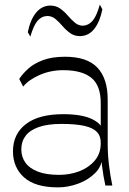

<svg xmlns="http://www.w3.org/2000/svg" viewBox="-20 -801 559 829"><path d="M435 0Q426 -40 420.5 -85Q415 -130 415 -162V-356Q415 -432 374.5 -465Q334 -498 253 -498Q198 -498 150.5 -477Q103 -456 80 -427L63 -460Q78 -483 102.5 -505Q127 -527 166 -541.5Q205 -556 261 -556Q356 -556 400.5 -509Q445 -462 445 -371V-179Q445 -136 450.5 -89Q456 -42 465 0ZM230 8Q132 8 84 -35Q36 -78 36 -148Q36 -222 91.5 -265Q147 -308 253 -308Q335 -308 379 -286Q423 -264 425 -232L422 -126Q421 -84 391 -54Q361 -24 317.5 -8Q274 8 230 8ZM235 -46Q282 -46 322.5 -61.5Q363 -77 389 -107.5Q415 -138 415 -182Q416 -212 399 -230.5Q382 -249 344.5 -257.5Q307 -266 245 -266Q186 -266 147.5 -252.5Q109 -239 90.5 -214.5Q72 -190 72 -156Q72 -124 89.5 -99Q107 -74 143.5 -60Q180 -46 235 -46ZM111 -643 100 -662Q111 -716 135.5 -746Q160 -776 196 -777Q222 -777 240 -764Q258 -751 273 -733.5Q288 -716 303.5 -703Q319 -690 338 -690Q362 -691 379.5 -711Q397 -731 411 -781L422 -761Q412 -709 388 -677.5Q364 -646 326 -645Q301 -645 283 -658Q265 -671 250 -688.5Q235 -706 219.5 -719Q204 -732 184 -732Q159 -731 142 -711Q125 -691 111 -643Z"/></svg>

Font: Savate ExtraLight
Style: Regular
Weight: 200
Designer: Max Esnée
Foundry: Plomb Type
Version: Version 2.000